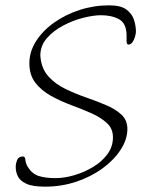

<svg xmlns="http://www.w3.org/2000/svg" viewBox="-20 -682 559 719"><path d="M149 17Q102 17 78.5 6Q55 -5 47 -21.5Q39 -38 39 -54V-61Q39 -69 44 -82.5Q49 -96 66 -96Q74 -96 75 -83.5Q76 -71 84 -57Q100 -31 125 -23Q150 -15 188 -15Q221 -15 258.5 -26Q296 -37 329 -57Q362 -77 382.5 -105Q403 -133 403 -168Q403 -200 380.5 -221Q358 -242 322 -258Q286 -274 246.5 -288.5Q207 -303 171 -323Q135 -343 112.5 -372Q90 -401 90 -445Q90 -488 114.5 -527Q139 -566 181.5 -596.5Q224 -627 277.5 -644.5Q331 -662 389 -662Q432 -662 453 -646.5Q474 -631 481.5 -608.5Q489 -586 489 -563Q489 -558 486 -546Q483 -534 476.5 -524.5Q470 -515 461 -515Q454 -515 454 -528V-548Q454 -594 426.5 -609.5Q399 -625 358 -625Q331 -625 292.5 -615.5Q254 -606 217 -586.5Q180 -567 155.5 -539Q131 -511 131 -473Q131 -471 131.5 -468.5Q132 -466 132 -464Q137 -422 162.5 -394.5Q188 -367 225 -349Q262 -331 302.5 -317Q343 -303 378 -288Q413 -273 435 -252.5Q457 -232 457 -199Q457 -160 432 -121.5Q407 -83 364 -51.5Q321 -20 265.5 -1.5Q210 17 149 17Z"/></svg>

Font: Bilbo
Style: Regular
Weight: 400
Designer: Robert E. Leuschke
Foundry: Robert E. Leuschke
Version: Version 1.100